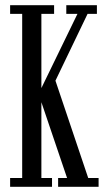

<svg xmlns="http://www.w3.org/2000/svg" viewBox="-20 -720 420 740"><path d="M19 0V-34H65.5V-666.5H19V-700H188.5V-666.5H139.5V-380.5L278.5 -666.5H235.5V-700H353.5V-666.5H317.5L185.5 -392L188.5 -424.5L320 -34H360V0H204V-34H238.5L129 -357L139.5 -354V-34H180.5V0Z"/></svg>

Font: Imbue Thin
Style: Regular
Weight: 400
Version: Version 1.102